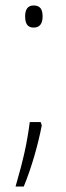

<svg xmlns="http://www.w3.org/2000/svg" viewBox="-20 -554 240 703"><path d="M72 -494C72 -469 80 -453 103 -453C126 -453 136 -468 136 -494C136 -520 127 -534 103 -534C80 -534 72 -517 72 -494ZM133 -95 129 -107H89C79 -31 67 25 37 129H67C96 59 120 -27 133 -95Z"/></svg>

Font: Noto Sans Gujarati Condensed ExtraLight
Style: Regular
Weight: 200
Width: 3
Designer: Jelle Bosma - Monotype Design Team, Universal Thirst
Foundry: Monotype Imaging Inc.
Version: Version 2.106